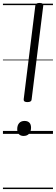

<svg xmlns="http://www.w3.org/2000/svg" viewBox="-20 -910 380 1305"><path d="M166 -216Q139 -216 141 -235L220 -871Q221 -881 228 -885.5Q235 -890 249 -890Q277 -890 274 -871L195 -235Q195 -226 188 -221Q181 -216 166 -216ZM140 14Q120 14 108.5 2Q97 -10 97 -32Q97 -58 110 -73Q123 -88 147 -88Q168 -88 179.5 -76.5Q191 -65 191 -42Q191 -17 178 -1.5Q165 14 140 14ZM0 365H340V375H0ZM0 -20H340V0H0ZM0 -505H340V-500H0ZM0 -885H340V-875H0Z"/></svg>

Font: Playwrite GB S Guides
Style: Italic
Weight: 400
Italic angle: -7.01216°
Designer: Veronika Burian, José Scaglione
Foundry: TypeTogether
Version: Version 1.002